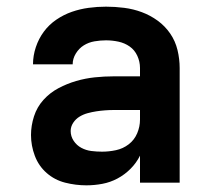

<svg xmlns="http://www.w3.org/2000/svg" viewBox="-20 -548 640 576"><path d="M239 8Q207 8 175.5 0Q144 -8 120 -29Q96 -50 84.5 -80.5Q73 -111 73 -143Q73 -171 82 -199Q91 -227 110.5 -248.5Q130 -270 155.5 -283.5Q181 -297 208.5 -305Q236 -313 264.5 -316Q293 -319 322 -319H400V-344Q400 -363 392 -380.5Q384 -398 369 -408.5Q354 -419 335.5 -423Q317 -427 298 -427Q281 -427 263.5 -424Q246 -421 231.5 -412Q217 -403 207.5 -387.5Q198 -372 198 -355H79Q79 -381 87.5 -406.5Q96 -432 111.5 -453Q127 -474 149 -489Q171 -504 195.5 -512.5Q220 -521 246 -524.5Q272 -528 298 -528Q325 -528 352.5 -524.5Q380 -521 405.5 -511.5Q431 -502 453 -486Q475 -470 490.5 -447.5Q506 -425 512.5 -398Q519 -371 519 -344V0H400V-81Q389 -59 371.5 -41.5Q354 -24 332.5 -12.5Q311 -1 287 3.5Q263 8 239 8ZM286 -93Q307 -93 328 -97.5Q349 -102 366 -115Q383 -128 391.5 -148Q400 -168 400 -189V-218H322Q309 -218 295.5 -217Q282 -216 269 -214Q256 -212 243 -208.5Q230 -205 218.5 -198Q207 -191 199.5 -179.5Q192 -168 192 -155Q192 -139 201 -125.5Q210 -112 224 -104.5Q238 -97 254 -95Q270 -93 286 -93Z"/></svg>

Font: Iosevka Fixed Extended
Style: Bold
Weight: 700
Width: 7
Monospace: yes
Designer: Belleve Invis
Foundry: Belleve Invis
Version: Version 24.1.1; ttfautohint (v1.8.4)